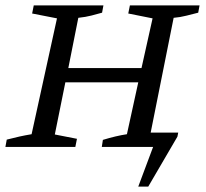

<svg xmlns="http://www.w3.org/2000/svg" viewBox="-20 -544 761 711"><path d="M0 0 5 -27Q32 -34 52.5 -38.5Q73 -43 97 -47L191 -476L99 -494L105 -524H363L358 -497Q340 -492 319 -486.5Q298 -481 270 -478L233 -292H504L545 -476L455 -494L461 -524H719L714 -497Q694 -492 670.5 -486Q647 -480 623 -478L538 -53H640L637 -38L529 147H492L547 0H357L361 -26Q410 -41 450 -47L492 -239H222L183 -46L265 -30L259 0Z"/></svg>

Font: Piazzolla SC
Style: Italic
Weight: 400
Italic angle: -11.3°
Designer: Juan Pablo del Peral
Foundry: Huerta Tipografica
Version: Version 1.330